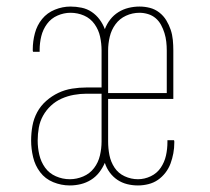

<svg xmlns="http://www.w3.org/2000/svg" viewBox="-20 -558 640 586"><path d="M193 8Q167 8 142.5 -2Q118 -12 102.5 -32.5Q87 -53 81 -78.5Q75 -104 75 -129Q75 -152 79 -174Q83 -196 93.5 -215.5Q104 -235 121 -250Q138 -265 158 -274.5Q178 -284 200 -287.5Q222 -291 244 -291H290V-404Q290 -425 285.5 -446Q281 -467 268.5 -484.5Q256 -502 236.5 -510.5Q217 -519 195 -519Q175 -519 155.5 -510.5Q136 -502 123.5 -485Q111 -468 106 -447.5Q101 -427 101 -406Q101 -405 101 -403.5Q101 -402 101 -400H81Q80 -402 80 -404Q80 -406 80 -407Q80 -432 86.5 -456.5Q93 -481 108.5 -500Q124 -519 147.5 -528.5Q171 -538 195 -538Q212 -538 229 -534.5Q246 -531 260 -521.5Q274 -512 284 -498.5Q294 -485 300 -469Q306 -485 316.5 -498.5Q327 -512 341.5 -521Q356 -530 372.5 -534Q389 -538 406 -538Q422 -538 437.5 -534Q453 -530 466 -520Q479 -510 487.5 -496Q496 -482 501 -467Q506 -452 507.5 -436Q509 -420 509 -404V-256H310V-126Q310 -105 314 -84.5Q318 -64 329.5 -46.5Q341 -29 360.5 -20Q380 -11 401 -11Q421 -11 440 -20Q459 -29 470.5 -46Q482 -63 486.5 -83Q491 -103 491 -124Q491 -125 491 -126.5Q491 -128 491 -130H511Q512 -128 512 -126Q512 -124 512 -123Q512 -106 509 -90Q506 -74 500.5 -59Q495 -44 485 -31Q475 -18 462 -9Q449 0 433 4Q417 8 401 8Q384 8 368 4Q352 0 338.5 -9Q325 -18 315 -31.5Q305 -45 300 -61Q293 -45 282.5 -31.5Q272 -18 257.5 -9Q243 0 226.5 4Q210 8 193 8ZM489 -274V-404Q489 -417 487.5 -430.5Q486 -444 482 -457Q478 -470 471.5 -482Q465 -494 455 -502.5Q445 -511 432 -515Q419 -519 406 -519Q384 -519 364.5 -510Q345 -501 332.5 -484Q320 -467 315 -446Q310 -425 310 -404V-274ZM193 -11Q214 -11 234 -19.5Q254 -28 267 -45Q280 -62 285 -83.5Q290 -105 290 -126V-272H244Q225 -272 205.5 -268.5Q186 -265 168 -257Q150 -249 135.5 -235.5Q121 -222 111.5 -205Q102 -188 98.5 -168.5Q95 -149 95 -129Q95 -107 100 -85.5Q105 -64 117.5 -46.5Q130 -29 150.5 -20Q171 -11 193 -11Z"/></svg>

Font: Iosevka Curly Thin Extended
Style: Regular
Weight: 100
Width: 7
Monospace: yes
Designer: Belleve Invis
Foundry: Belleve Invis
Version: Version 11.1.0; ttfautohint (v1.8.3)